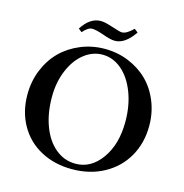

<svg xmlns="http://www.w3.org/2000/svg" viewBox="-120 -937 1019 1061"><g transform="rotate(15 389.5 -406.5)"><path d="M430.2 -733.4Q405.8 -733.4 361.8 -749.5Q316.4 -765.6 293.5 -765.6Q270.5 -765.6 241.2 -731.9L221.7 -747.6Q267.6 -819.3 329.6 -819.3Q353 -819.3 397.5 -804.2Q444.3 -788.6 456.1 -788.6Q483.4 -788.6 520.5 -826.2L541 -810.1Q489.3 -733.4 430.2 -733.4ZM384.8 13.2Q285.2 13.2 206.8 -28.8Q128.4 -70.8 85 -147.5Q41.5 -224.1 41.5 -322.3Q41.5 -398.4 68.8 -464.8Q96.2 -531.2 143.1 -577.4Q189.9 -623.5 254.4 -649.9Q318.8 -676.3 391.1 -676.3Q463.9 -676.3 527.6 -650.1Q591.3 -624 637.5 -578.6Q683.6 -533.2 710.2 -468Q736.8 -402.8 736.8 -328.1Q736.8 -230.5 692.9 -152.8Q648.9 -75.2 568.4 -31Q487.8 13.2 384.8 13.2ZM396.5 -21Q484.9 -21 544.2 -104.2Q603.5 -187.5 603.5 -315.9Q603.5 -408.2 574.7 -483.2Q545.9 -558.1 496.3 -600.1Q446.8 -642.1 386.7 -642.1Q331.1 -642.1 283 -605Q234.9 -567.9 205.3 -498.8Q175.8 -429.7 175.8 -344.2Q175.8 -251 203.6 -177.5Q231.4 -104 281.7 -62.5Q332 -21 396.5 -21Z"/></g></svg>

Font: Elstob 10pt Medium
Style: Regular
Weight: 500
Designer: Peter S. Baker
Version: Version 1.015